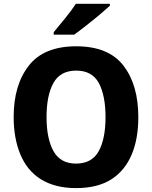

<svg xmlns="http://www.w3.org/2000/svg" viewBox="-20 -965 789 995"><path d="M696.8 -357.9C696.8 -468.8 671.4 -557.6 620.1 -624.5C568.8 -691.4 486.8 -725.1 375 -725.1C263.7 -725.1 181.6 -691.9 129.4 -625C77.1 -558.1 50.8 -469.7 50.8 -358.9C50.8 -285.2 62.5 -220.2 85.4 -165C131.8 -54.2 226.1 9.8 374 9.8C448.7 9.8 509.8 -5.4 557.6 -36.1C652.8 -97.2 696.8 -211.4 696.8 -357.9ZM221.2 -357.9C221.2 -432.6 232.9 -491.7 256.8 -534.7C280.3 -577.6 319.8 -599.1 375 -599.1C429.7 -599.1 468.8 -577.6 492.2 -534.7C515.1 -491.7 526.9 -432.6 526.9 -357.9C526.9 -283.2 515.1 -224.6 491.7 -181.6C467.8 -138.7 428.7 -117.2 374 -117.2C319.8 -117.2 281.2 -138.7 257.3 -181.6C233.4 -224.6 221.2 -283.2 221.2 -357.9ZM373 -945.3C358.4 -922.4 339.4 -897 316.4 -868.7C293 -840.3 273.4 -816.9 258.3 -798.3V-785.2H364.3C380.9 -797.4 401.4 -812.5 425.3 -831.5C449.2 -850.1 472.7 -869.1 495.6 -888.2C518.1 -907.2 536.1 -922.9 549.3 -935.1V-945.3Z"/></svg>

Font: Avrile Sans
Style: Bold
Weight: 700
Designer: Monotype Design Team, Google (font), Stefan Peev (BGR Cyrillic), Cristiano Sobral (main changes)
Foundry: The Avrile Sans Project Authors
Version: Version 3.110